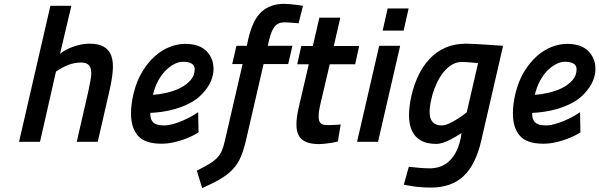

<svg xmlns="http://www.w3.org/2000/svg" viewBox="-20 -737 3115 998"><path d="M79 0 242 -707H351L292 -457Q303 -467 320.5 -476.5Q338 -486 358.5 -493.5Q379 -501 401 -505.5Q423 -510 444 -510Q493 -510 520.5 -493.5Q548 -477 559 -445.5Q570 -414 566 -367.5Q562 -321 548 -261L488 0H379L439 -262Q446 -295 451 -322.5Q456 -350 453.5 -370Q451 -390 439 -401Q427 -412 401 -412Q367 -412 335 -399.5Q303 -387 271 -365L188 0Z M1012 -49Q1000 -41 980 -31Q960 -21 934.5 -12Q909 -3 879.5 3.5Q850 10 819 10Q733 10 697 -31.5Q661 -73 661 -147Q661 -198 675 -254Q691 -318 720.5 -366Q750 -414 786.5 -446Q823 -478 863.5 -493.5Q904 -509 942 -509Q1016 -509 1053 -471.5Q1090 -434 1090 -379Q1090 -347 1076 -314.5Q1062 -282 1032 -250Q1004 -220 967 -201Q930 -182 892 -171Q854 -160 819.5 -155.5Q785 -151 761 -150Q761 -137 763.5 -125Q766 -113 773.5 -104Q781 -95 795.5 -90Q810 -85 833 -85Q854 -85 879 -92Q904 -99 928.5 -109.5Q953 -120 974.5 -132Q996 -144 1010 -154ZM930 -416Q910 -416 887 -404.5Q864 -393 842 -371.5Q820 -350 802.5 -318Q785 -286 775 -244Q807 -246 845 -254.5Q883 -263 915.5 -279Q948 -295 970 -319.5Q992 -344 992 -377Q992 -416 930 -416Z M1241 -404H1187L1209 -499H1263L1270 -532Q1293 -633 1338.5 -675Q1384 -717 1457 -717Q1470 -717 1487 -715.5Q1504 -714 1519 -712Q1537 -709 1555 -707L1532 -616Q1519 -617 1507 -618Q1496 -619 1483 -620Q1470 -621 1459 -621Q1425 -621 1407.5 -598.5Q1390 -576 1379 -531L1372 -499H1500L1478 -404H1350L1258 -5Q1246 45 1231 80Q1216 115 1191 142Q1166 169 1127.5 192Q1089 215 1031 241L1003 150Q1043 130 1068.5 114.5Q1094 99 1109.5 82.5Q1125 66 1133.5 45.5Q1142 25 1149 -6Z M1694 -403 1644 -190Q1632 -136 1638.5 -111.5Q1645 -87 1676 -87Q1687 -87 1700 -87Q1713 -87 1724 -88Q1737 -89 1751 -90L1736 -1Q1718 3 1700 6Q1685 8 1668 10Q1651 12 1638 12Q1558 12 1533.5 -31Q1509 -74 1532 -175L1585 -403H1525L1546 -498H1606L1640 -645H1749L1715 -498H1847L1826 -403Z M1951 -499H2060L1945 0H1836ZM1995 -693H2104L2078 -578H1969Z M2220 238Q2194 238 2169 236Q2144 234 2124 231Q2100 227 2079 223L2105 130Q2125 132 2145 134Q2162 136 2181 137Q2200 138 2214 138Q2283 138 2325.5 89.5Q2368 41 2379 -46Q2371 -40 2355.5 -30.5Q2340 -21 2321.5 -11.5Q2303 -2 2283.5 4.5Q2264 11 2247 11Q2198 11 2167 -7Q2136 -25 2121 -58Q2106 -91 2106 -137.5Q2106 -184 2119 -241Q2132 -297 2155.5 -346Q2179 -395 2213.5 -431.5Q2248 -468 2295 -489Q2342 -510 2403 -510Q2423 -510 2456 -508Q2489 -506 2520 -504Q2556 -501 2595 -499Q2567 -377 2547.5 -292.5Q2528 -208 2515.5 -153.5Q2503 -99 2496 -69.5Q2489 -40 2486 -26.5Q2483 -13 2482.5 -10.5Q2482 -8 2482 -8Q2453 119 2389.5 178.5Q2326 238 2220 238ZM2381 -415Q2353 -415 2329 -400.5Q2305 -386 2285.5 -362Q2266 -338 2251.5 -307.5Q2237 -277 2228 -246Q2205 -161 2217.5 -123Q2230 -85 2276 -85Q2293 -85 2315.5 -95.5Q2338 -106 2358 -119Q2382 -134 2406 -153L2465 -409Q2449 -410 2433 -412Q2419 -413 2405 -414Q2391 -415 2381 -415Z M2997 -49Q2985 -41 2965 -31Q2945 -21 2919.5 -12Q2894 -3 2864.5 3.5Q2835 10 2804 10Q2718 10 2682 -31.5Q2646 -73 2646 -147Q2646 -198 2660 -254Q2676 -318 2705.5 -366Q2735 -414 2771.5 -446Q2808 -478 2848.5 -493.5Q2889 -509 2927 -509Q3001 -509 3038 -471.5Q3075 -434 3075 -379Q3075 -347 3061 -314.5Q3047 -282 3017 -250Q2989 -220 2952 -201Q2915 -182 2877 -171Q2839 -160 2804.5 -155.5Q2770 -151 2746 -150Q2746 -137 2748.5 -125Q2751 -113 2758.5 -104Q2766 -95 2780.5 -90Q2795 -85 2818 -85Q2839 -85 2864 -92Q2889 -99 2913.5 -109.5Q2938 -120 2959.5 -132Q2981 -144 2995 -154ZM2915 -416Q2895 -416 2872 -404.5Q2849 -393 2827 -371.5Q2805 -350 2787.5 -318Q2770 -286 2760 -244Q2792 -246 2830 -254.5Q2868 -263 2900.5 -279Q2933 -295 2955 -319.5Q2977 -344 2977 -377Q2977 -416 2915 -416Z"/></svg>

Font: Panefresco 750wt
Style: Italic
Weight: 750
Foundry: Campivisivi & Chank Co
Version: Version 1.000